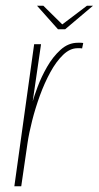

<svg xmlns="http://www.w3.org/2000/svg" viewBox="-20 -649 344 669"><path d="M30 0 99 -495H123L94 -296Q99 -314 111.5 -347.5Q124 -381 144 -416Q164 -451 191 -475.5Q218 -500 251 -500Q255 -500 261 -500Q267 -500 270 -499L266 -480Q264 -481 259.5 -481Q255 -481 250 -481Q224 -481 200 -458Q176 -435 155.5 -397.5Q135 -360 119 -316Q103 -272 92 -228.5Q81 -185 76 -151L54 0ZM182 -547 109 -629H131L197 -564L283 -629H304L207 -547Z"/></svg>

Font: Alumni Sans Thin Thin
Style: Italic
Weight: 250
Italic angle: -8°
Version: Version 1.016